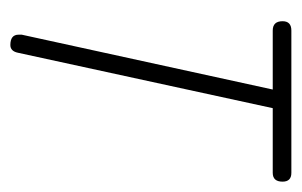

<svg xmlns="http://www.w3.org/2000/svg" viewBox="-126 -464 583 371"><g transform="rotate(90 165.5 -278.5)"><path d="M39 -514Q21 -514 21 -533Q21 -550 39 -550H314Q331 -550 331 -533Q331 -514 314 -514H189L82 -22Q79 -7 67 -7Q47 -7 47 -23Q47 -28 47 -29L153 -514Z"/></g></svg>

Font: Gruenewald VA
Style: Regular
Weight: 400
Designer: Peter Wiegel
Foundry: Peter Wiegel, nach dem Schriftentwurf von Dr. H. Gr¸newald
Version: Version 0.007